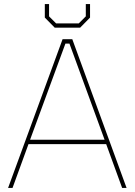

<svg xmlns="http://www.w3.org/2000/svg" viewBox="-20 -931 667 951"><path d="M251 -794 202 -844V-911H223V-850L258 -815H370L405 -850V-911H426V-844L377 -794ZM20 0 290 -737H338L607 0H585L506 -217H121L42 0ZM129 -239H498L324 -715H304Z"/></svg>

Font: Tomorrow Thin
Style: Regular
Weight: 250
Designer: Tony de Marco, Monica Rizzolli
Foundry: Just in Type
Version: Version 2.002